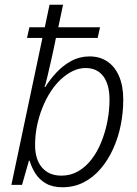

<svg xmlns="http://www.w3.org/2000/svg" viewBox="-20 -780 578 810"><path d="M243 10Q202 10 174 -6Q146 -22 129.5 -48Q113 -74 105 -102H102L73 0H28L159 -620H94L104 -665H169L189 -760H246L226 -665H402L392 -620H216Q206 -570 196.5 -528.5Q187 -487 180 -457Q173 -427 168 -413H171Q191 -445 218.5 -474.5Q246 -504 281 -523Q316 -542 358 -542Q401 -542 433 -520.5Q465 -499 482.5 -458Q500 -417 500 -360Q500 -306 489.5 -253Q479 -200 457.5 -152.5Q436 -105 405 -68.5Q374 -32 333.5 -11Q293 10 243 10ZM239 -39Q278 -39 310 -57.5Q342 -76 366.5 -108Q391 -140 407.5 -181Q424 -222 433 -268Q442 -314 442 -360Q442 -423 416 -458Q390 -493 341 -493Q313 -493 286.5 -480Q260 -467 236 -444.5Q212 -422 192.5 -391.5Q173 -361 158.5 -324.5Q144 -288 136 -248.5Q128 -209 128 -168Q128 -107 157.5 -73Q187 -39 239 -39Z"/></svg>

Font: Noto Sans Display Light
Style: Italic
Weight: 300
Italic angle: -12°
Designer: Monotype Design Team
Foundry: Monotype Imaging Inc.
Version: Version 2.003